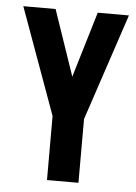

<svg xmlns="http://www.w3.org/2000/svg" viewBox="-48 -661 496 699"><g transform="rotate(5 200.0 -311.5)"><path d="M150 0V-234L9 -623H127L209 -383L281 -623H395L265 -233V0Z"/></g></svg>

Font: Inconsolata Condensed Black
Style: Regular
Weight: 900
Width: 3
Monospace: yes
Designer: Raph Levien, Cyreal, Brenton Simpson
Foundry: Raph Levien, Cyreal, Google
Version: Version 3.001; ttfautohint (v1.8.2.53-6de2)